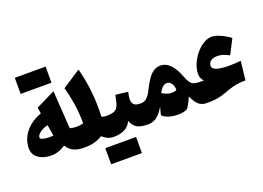

<svg xmlns="http://www.w3.org/2000/svg" viewBox="-160 -1378 2829 2062"><g transform="rotate(-20 1254.5 -346.5)"><path d="M273.9 -504.9 262.2 -573.7 482.4 -682.6 510.7 -249Q549.8 -238.8 586.9 -238.8H587.4V0H586.9Q513.2 0 465.3 -23.4Q417.5 -46.9 390.1 -96.2Q314.5 -41.5 229 -41.5Q136.2 -41.5 79.8 -83.5Q23.4 -125.5 23.4 -194.8Q23.4 -263.7 54 -324.5Q84.5 -385.3 140.9 -431.9Q197.3 -478.5 273.9 -504.9ZM298.3 -361.8Q263.7 -354 234.6 -338.4Q205.6 -322.8 188.2 -303.7Q170.9 -284.7 170.9 -266.1Q170.9 -251 200.2 -242.2Q229.5 -233.4 278.3 -233.4Q288.1 -233.4 298.3 -234.1Q308.6 -234.9 318.8 -235.8Q306.2 -310.1 298.3 -361.8ZM141.6 -775.9V-960H493.7V-775.9Z M814.5 -809.6Q875 -584.5 875 -346.2Q875 -322.3 874.5 -298.1Q874 -273.9 872.6 -249.5Q895.5 -238.8 925.8 -238.8H926.3V0H925.8Q887.7 0 855 -15.1Q822.3 -30.3 796.4 -54.2Q759.3 -28.8 709.2 -14.4Q659.2 0 587.4 0Q575.7 0 569.8 -8.3Q564 -16.6 564 -41V-197.8Q564 -222.2 569.8 -230.5Q575.7 -238.8 587.4 -238.8Q627.4 -238.8 664.6 -249Q664.6 -368.7 647.9 -474.1Q631.3 -579.6 604.5 -671.9Z M796.4 266.6V82.5H1148.4V266.6ZM926.3 0Q914.6 0 908.7 -8.3Q902.8 -16.6 902.8 -41V-197.8Q902.8 -222.2 908.7 -230.5Q914.6 -238.8 926.3 -238.8Q976.1 -238.8 1005.1 -247.8Q1034.2 -256.8 1049.8 -277.3Q1065.4 -297.9 1074.7 -332.8Q1084 -367.7 1094.2 -419.4L1234.4 -402.3Q1229.5 -379.9 1225.8 -358.6Q1222.2 -337.4 1222.2 -318.8Q1222.2 -283.2 1241.7 -261Q1261.2 -238.8 1317.4 -238.8H1317.9V0H1317.4Q1234.9 0 1192.9 -24.2Q1150.9 -48.3 1126.5 -108.9Q1099.6 -47.4 1045.7 -23.7Q991.7 0 926.3 0Z M1655.3 -549.3Q1775.4 -549.3 1850.1 -351.6Q1867.2 -306.6 1884.3 -282Q1901.4 -257.3 1925.8 -248Q1950.2 -238.8 1988.3 -238.8H1988.8V0H1988.3Q1952.1 0 1925 -12.2Q1897.9 -24.4 1875 -53.2Q1852.1 -82 1828.1 -131.8Q1810.5 -87.4 1789.6 -49.6Q1768.6 -11.7 1753.4 -5.4Q1712.9 11.7 1654.3 11.7Q1602.1 11.7 1553.7 -2.7Q1505.4 -17.1 1478.5 -45.4L1502.4 -137.2Q1472.2 -79.6 1427.2 -39.8Q1382.3 0 1317.9 0Q1306.2 0 1300.3 -8.3Q1294.4 -16.6 1294.4 -41V-197.8Q1294.4 -222.2 1300.3 -230.5Q1306.2 -238.8 1317.9 -238.8Q1362.8 -238.8 1390.9 -266.1Q1418.9 -293.5 1436.5 -329.6Q1478 -414.6 1512.5 -462.4Q1546.9 -510.3 1581.1 -529.8Q1615.2 -549.3 1655.3 -549.3ZM1654.8 -349.1Q1628.4 -349.1 1606 -328.4Q1583.5 -307.6 1563 -269.5Q1584.5 -254.4 1612.8 -243.2Q1641.1 -231.9 1676.3 -231.9Q1689.9 -231.9 1703.1 -234.6Q1716.3 -237.3 1728 -243.7Q1728 -288.6 1707.3 -318.8Q1686.5 -349.1 1654.8 -349.1Z M2277.8 -651.9Q2316.9 -651.9 2370.4 -628.9Q2423.8 -606 2483.9 -563.5L2397.5 -395.5Q2353 -418.9 2324.7 -427.5Q2296.4 -436 2262.7 -436Q2216.3 -436 2188.7 -415.3Q2161.1 -394.5 2161.1 -358.9Q2161.1 -294.4 2356 -294.4Q2408.2 -294.4 2484.4 -302.2L2460 -86.4Q2418.5 -86.4 2382.1 -82.3Q2345.7 -78.1 2307.9 -68.1Q2270 -58.1 2223.1 -40Q2180.7 -24.4 2146.5 -15.6Q2112.3 -6.8 2075.9 -3.4Q2039.6 0 1988.8 0Q1976.1 0 1970.7 -9.3Q1965.3 -18.6 1965.3 -41V-197.8Q1965.3 -220.2 1970.7 -229.5Q1976.1 -238.8 1988.8 -238.8H2039.6Q2004.9 -277.8 2004.9 -321.3Q2004.9 -379.4 2029.3 -437.7Q2053.7 -496.1 2093.8 -544.4Q2133.8 -592.8 2181.9 -622.3Q2230 -651.9 2277.8 -651.9Z"/></g></svg>

Font: Pinar-DS3-FD Black
Style: Regular
Weight: 900
Designer: Amin Abedi
Version: Version 3.000